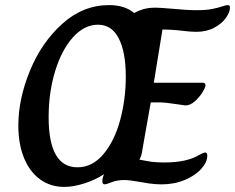

<svg xmlns="http://www.w3.org/2000/svg" viewBox="-20 -724 923 754"><path d="M52 -231Q52 -335 97.5 -446Q143 -557 224.5 -630.5Q306 -704 409 -704Q469 -704 507 -673Q530 -685 549 -689.5Q568 -694 589 -694Q604 -694 652 -690Q714 -684 751 -684Q789 -684 812 -688.5Q835 -693 851.5 -698.5Q868 -704 873 -704Q879 -704 881 -702Q883 -700 883 -693Q883 -676 867 -653.5Q851 -631 821 -615Q791 -599 750 -599Q738 -599 727 -600Q716 -601 706 -602Q660 -608 618 -608L584 -399H777Q787 -399 787 -389Q787 -381 775 -361.5Q763 -342 745 -326Q727 -310 708 -310Q704 -310 680 -314Q629 -322 605 -322H572L539 -135Q537 -115 528 -98V-97Q534 -96 560.5 -91Q587 -86 627 -86Q672 -86 706.5 -94Q741 -102 761 -115Q779 -125 786 -125Q794 -125 794 -113Q794 -87 770 -60.5Q746 -34 705 -17Q664 0 614 0Q588 0 562.5 -4Q537 -8 533 -9Q487 -17 469 -17Q440 -17 418.5 -8.5Q397 0 392 0Q382 0 382 -11Q382 -27 389 -40Q353 -17 310.5 -3.5Q268 10 232 10Q178 10 137 -20Q96 -50 74 -104.5Q52 -159 52 -231ZM474 -423Q474 -519 446.5 -573Q419 -627 365 -627Q311 -627 266.5 -577.5Q222 -528 196.5 -444.5Q171 -361 171 -264Q171 -67 284 -67Q343 -67 386.5 -119Q430 -171 452 -253Q474 -335 474 -423Z"/></svg>

Font: Charm
Style: Bold
Weight: 700
Designer: Katatrad Aksorn Co.,Ltd.
Foundry: Cadson Demak Co.,Ltd.
Version: Version 1.001